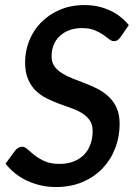

<svg xmlns="http://www.w3.org/2000/svg" viewBox="-20 -748 552 776"><path d="M467.5 -598.5Q461 -590 455 -585.8Q449 -581.5 440.5 -581.5Q431.5 -581.5 421.2 -589.8Q411 -598 396.5 -608Q382 -618 361.5 -626.2Q341 -634.5 311.5 -634.5Q282 -634.5 259 -625.5Q236 -616.5 220.2 -601.2Q204.5 -586 196.5 -565.2Q188.5 -544.5 188.5 -520.5Q188.5 -496 200.2 -479.8Q212 -463.5 231.5 -451.5Q251 -439.5 275.5 -430Q300 -420.5 326 -410.5Q352 -400.5 376.5 -387.8Q401 -375 420.5 -356.2Q440 -337.5 451.8 -311Q463.5 -284.5 463.5 -247Q463.5 -195 445.5 -148.5Q427.5 -102 394.2 -67.2Q361 -32.5 313.2 -12.2Q265.5 8 206 8Q174.5 8 144.8 1.2Q115 -5.5 89 -17.8Q63 -30 41 -47.5Q19 -65 2.5 -86.5L42 -140.5Q47 -146.5 54.2 -150.8Q61.5 -155 69.5 -155Q80.5 -155 92 -144.2Q103.5 -133.5 120.2 -120.2Q137 -107 161 -96.2Q185 -85.5 220.5 -85.5Q251.5 -85.5 276.5 -95Q301.5 -104.5 318.8 -121.8Q336 -139 345.2 -163.8Q354.5 -188.5 354.5 -218.5Q354.5 -244.5 342.8 -261.5Q331 -278.5 311.8 -290.5Q292.5 -302.5 268 -311Q243.5 -319.5 218 -329Q192.5 -338.5 168 -350.8Q143.5 -363 124.2 -381.8Q105 -400.5 93.2 -428.2Q81.5 -456 81.5 -496Q81.5 -541.5 98 -583.2Q114.5 -625 145.8 -657Q177 -689 221.5 -708.2Q266 -727.5 322 -727.5Q350.5 -727.5 376.5 -721.8Q402.5 -716 425.5 -705.2Q448.5 -694.5 467.2 -679.5Q486 -664.5 500.5 -646.5Z"/></svg>

Font: Lato Semibold
Style: Italic
Weight: 600
Italic angle: -7°
Designer: Lukasz Dziedzic
Foundry: tyPoland Lukasz Dziedzic
Version: Version 2.006; 2014-01-15